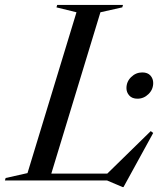

<svg xmlns="http://www.w3.org/2000/svg" viewBox="-59 -735 674 782"><path d="M350 -685 150 -28H378L555 -201L565 -193.5L444 27H440.5L377 0H-39L-36 -10L53 -30L252.5 -685L171 -705L174 -715H442L439 -705ZM501 -333Q479 -333 467.5 -346Q456 -359 456 -376Q456 -402.5 475.2 -421.2Q494.5 -440 520.5 -440Q542.5 -440 553.8 -427.2Q565 -414.5 565 -397Q565 -370.5 545.8 -351.8Q526.5 -333 501 -333Z"/></svg>

Font: Newsreader Display
Style: Italic
Weight: 400
Italic angle: -17°
Designer: Hugues Gentile
Foundry: Production Type
Version: Version 1.001